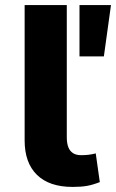

<svg xmlns="http://www.w3.org/2000/svg" viewBox="-20 -725 457 756"><path d="M266 11Q174 11 125.5 -36.5Q77 -84 77 -172V-705H243V-184Q243 -161 249 -145.5Q255 -130 267.5 -122Q280 -114 299 -114Q315 -114 328 -115.5Q341 -117 357 -121L373 -8Q345 3 322 7Q299 11 266 11ZM293 -503V-705H417L389 -503Z"/></svg>

Font: Nunito Sans 6pt ExtraBold
Style: Regular
Weight: 800
Version: Version 3.101;gftools[0.9.27]